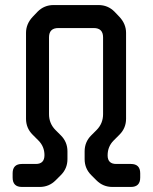

<svg xmlns="http://www.w3.org/2000/svg" viewBox="-20 -731 605 760"><path d="M30 -28Q30 9 67 9H137Q174 9 200 -17L221 -38Q247 -64 247 -101V-132Q247 -169 221 -195L200 -216Q174 -242 174 -279V-583Q174 -620 211 -620H351Q388 -620 388 -583V-279Q388 -242 362 -216L341 -195Q315 -169 315 -132V-101Q315 -64 341 -38L362 -17Q388 9 425 9H498Q535 9 535 -28V-45Q535 -82 498 -82H440Q406 -82 406 -116Q406 -151 430 -175L453 -198Q479 -224 479 -261V-601Q479 -636 453 -664L433 -685Q407 -711 370 -711H192Q155 -711 129 -685L109 -664Q83 -636 83 -601V-261Q83 -224 109 -198L132 -175Q156 -151 156 -117Q156 -82 122 -82H67Q30 -82 30 -45Z"/></svg>

Font: WDXL Lubrifont TC
Style: Regular
Weight: 400
Designer: [WDXL Lubrifont] Copyright 2020-2022 (c) NightFurySL2001, Skr-ZERO; [ZCOOL QingKe HuangYou] Copyright 2018-2022 (c) The 
Version: Version 2.001;hotconv 1.1.1;makeotfexe 2.6.0